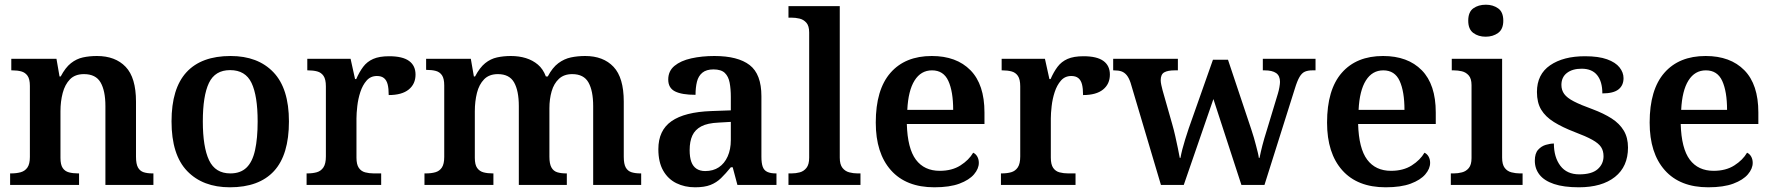

<svg xmlns="http://www.w3.org/2000/svg" viewBox="-20 -786 7538 816"><path d="M23 0V-49H27Q50 -49 68 -54Q86 -59 96.5 -74Q107 -89 107 -119V-421Q107 -450 97 -464Q87 -478 70.5 -482.5Q54 -487 32 -487H28V-536H220L233 -461H238Q258 -499 281.5 -517.5Q305 -536 332.5 -542Q360 -548 392 -548Q470 -548 514 -502Q558 -456 558 -354V-120Q558 -89 566.5 -74Q575 -59 590.5 -54Q606 -49 628 -49H632V0H428V-335Q428 -400 407.5 -435.5Q387 -471 337 -471Q299 -471 277.5 -449Q256 -427 246.5 -391Q237 -355 237 -313V-115Q237 -86 246.5 -72Q256 -58 273 -53.5Q290 -49 312 -49H316V0Z M957 10Q842 10 775.5 -59Q709 -128 709 -270Q709 -410 772.5 -479Q836 -548 960 -548Q1076 -548 1142 -479Q1208 -410 1208 -270Q1208 -128 1144.5 -59Q1081 10 957 10ZM959 -49Q1002 -49 1027.5 -73.5Q1053 -98 1064 -148Q1075 -198 1075 -270Q1075 -379 1049 -433.5Q1023 -488 958 -488Q894 -488 868 -433.5Q842 -379 842 -270Q842 -161 868.5 -105Q895 -49 959 -49Z M1283 0V-49H1286Q1309 -49 1326.5 -54Q1344 -59 1354.5 -74.5Q1365 -90 1365 -121V-419Q1365 -449 1355 -463.5Q1345 -478 1328 -482.5Q1311 -487 1289 -487H1286V-536H1470L1489 -450H1494Q1507 -480 1523.5 -502Q1540 -524 1566 -535.5Q1592 -547 1634 -547Q1691 -547 1718.5 -527Q1746 -507 1746 -469Q1746 -429 1717 -405.5Q1688 -382 1632 -382Q1632 -410 1627.5 -427.5Q1623 -445 1612 -454Q1601 -463 1582 -463Q1555 -463 1538 -443.5Q1521 -424 1511.5 -395Q1502 -366 1498.5 -335Q1495 -304 1495 -283V-116Q1495 -87 1505 -72.5Q1515 -58 1532 -53.5Q1549 -49 1569 -49H1600V0Z M1784 0V-49H1790Q1813 -49 1830.5 -54Q1848 -59 1858 -74Q1868 -89 1868 -119V-423Q1868 -452 1858.5 -466Q1849 -480 1832.5 -484.5Q1816 -489 1794 -489H1791V-536H1981L1994 -461H1999Q2019 -499 2042 -517.5Q2065 -536 2092.5 -542Q2120 -548 2151 -548Q2186 -548 2215 -539Q2244 -530 2266 -511.5Q2288 -493 2300 -461H2308Q2328 -499 2353 -517.5Q2378 -536 2406.5 -542Q2435 -548 2467 -548Q2544 -548 2587.5 -502Q2631 -456 2631 -354V-120Q2631 -89 2639.5 -74Q2648 -59 2664 -54Q2680 -49 2702 -49H2705V0H2501V-335Q2501 -400 2481 -435.5Q2461 -471 2412 -471Q2377 -471 2355.5 -451Q2334 -431 2324.5 -398Q2315 -365 2315 -326V-120Q2315 -90 2323.5 -74.5Q2332 -59 2348 -54Q2364 -49 2386 -49H2389V0H2185V-335Q2185 -400 2165 -435.5Q2145 -471 2096 -471Q2059 -471 2037.5 -449Q2016 -427 2007 -391Q1998 -355 1998 -313V-115Q1998 -86 2008 -72Q2018 -58 2035 -53.5Q2052 -49 2074 -49H2077V0Z M2934 10Q2890 10 2854.5 -7.5Q2819 -25 2798.5 -61Q2778 -97 2778 -152Q2778 -232 2834 -271Q2890 -310 3003 -314L3086 -317V-374Q3086 -408 3081 -434.5Q3076 -461 3060.5 -476Q3045 -491 3012 -491Q2982 -491 2965 -477Q2948 -463 2942 -438.5Q2936 -414 2936 -383Q2878 -383 2849 -397.5Q2820 -412 2820 -448Q2820 -484 2846.5 -506Q2873 -528 2918 -538Q2963 -548 3016 -548Q3116 -548 3166 -509.5Q3216 -471 3216 -377V-120Q3216 -93 3221.5 -77.5Q3227 -62 3241 -55.5Q3255 -49 3277 -49H3280V0H3114L3094 -75H3086Q3064 -48 3044.5 -29Q3025 -10 2999.5 0Q2974 10 2934 10ZM2977 -59Q3011 -59 3035 -75Q3059 -91 3072.5 -121Q3086 -151 3086 -191V-268L3034 -265Q2987 -263 2960.5 -249Q2934 -235 2922.5 -210Q2911 -185 2911 -148Q2911 -118 2918 -98.5Q2925 -79 2940 -69Q2955 -59 2977 -59Z M3331 0V-49H3344Q3362 -49 3379 -53.5Q3396 -58 3407.5 -72.5Q3419 -87 3419 -116V-648Q3419 -676 3407 -689.5Q3395 -703 3378 -707Q3361 -711 3344 -711H3331V-760H3549V-116Q3549 -87 3560.5 -72.5Q3572 -58 3589.5 -53.5Q3607 -49 3624 -49H3637V0Z M3951 10Q3831 10 3766.5 -62.5Q3702 -135 3702 -265Q3702 -405 3764.5 -476.5Q3827 -548 3940 -548Q4045 -548 4104.5 -487.5Q4164 -427 4164 -308V-259H3834Q3837 -155 3872.5 -107.5Q3908 -60 3974 -60Q4026 -60 4062 -83Q4098 -106 4116 -137Q4127 -132 4133.5 -120.5Q4140 -109 4140 -94Q4140 -69 4119.5 -45Q4099 -21 4057.5 -5.5Q4016 10 3951 10ZM4031 -319Q4031 -397 4010.5 -442Q3990 -487 3941 -487Q3894 -487 3867 -444Q3840 -401 3836 -319Z M4234 0V-49H4237Q4260 -49 4277.5 -54Q4295 -59 4305.5 -74.5Q4316 -90 4316 -121V-419Q4316 -449 4306 -463.5Q4296 -478 4279 -482.5Q4262 -487 4240 -487H4237V-536H4421L4440 -450H4445Q4458 -480 4474.5 -502Q4491 -524 4517 -535.5Q4543 -547 4585 -547Q4642 -547 4669.5 -527Q4697 -507 4697 -469Q4697 -429 4668 -405.5Q4639 -382 4583 -382Q4583 -410 4578.5 -427.5Q4574 -445 4563 -454Q4552 -463 4533 -463Q4506 -463 4489 -443.5Q4472 -424 4462.5 -395Q4453 -366 4449.5 -335Q4446 -304 4446 -283V-116Q4446 -87 4456 -72.5Q4466 -58 4483 -53.5Q4500 -49 4520 -49H4551V0Z M4785 -434Q4778 -455 4768.5 -466.5Q4759 -478 4746.5 -482.5Q4734 -487 4714 -487H4711V-536H4986V-487H4973Q4943 -487 4928 -478.5Q4913 -470 4913 -445Q4913 -437 4915.5 -425Q4918 -413 4921 -402L4962 -258Q4969 -234 4975 -207Q4981 -180 4986 -156Q4991 -132 4994 -115H4997Q5000 -132 5005 -151.5Q5010 -171 5017 -193.5Q5024 -216 5032 -240L5135 -532H5199L5298 -236Q5304 -218 5309 -201Q5314 -184 5318 -168Q5322 -152 5325.5 -138.5Q5329 -125 5330 -115H5333Q5338 -140 5345 -167.5Q5352 -195 5365 -236L5411 -388Q5415 -401 5417.5 -415.5Q5420 -430 5420 -438Q5420 -464 5403.5 -475.5Q5387 -487 5354 -487H5347V-536H5571V-487H5558Q5539 -487 5526 -481.5Q5513 -476 5503 -459Q5493 -442 5483 -409L5354 0H5256L5137 -365L5011 0H4914Z M5869 10Q5749 10 5684.5 -62.5Q5620 -135 5620 -265Q5620 -405 5682.5 -476.5Q5745 -548 5858 -548Q5963 -548 6022.5 -487.5Q6082 -427 6082 -308V-259H5752Q5755 -155 5790.5 -107.5Q5826 -60 5892 -60Q5944 -60 5980 -83Q6016 -106 6034 -137Q6045 -132 6051.5 -120.5Q6058 -109 6058 -94Q6058 -69 6037.5 -45Q6017 -21 5975.5 -5.5Q5934 10 5869 10ZM5949 -319Q5949 -397 5928.5 -442Q5908 -487 5859 -487Q5812 -487 5785 -444Q5758 -401 5754 -319Z M6146 0V-49H6159Q6176 -49 6193.5 -53.5Q6211 -58 6222.5 -72Q6234 -86 6234 -114V-424Q6234 -452 6222 -465.5Q6210 -479 6193 -483Q6176 -487 6159 -487H6150V-536H6364V-116Q6364 -87 6375 -72.5Q6386 -58 6404 -53.5Q6422 -49 6439 -49H6451V0ZM6294 -630Q6263 -630 6241.5 -646Q6220 -662 6220 -698Q6220 -735 6241.5 -750.5Q6263 -766 6295 -766Q6325 -766 6347 -750.5Q6369 -735 6369 -698Q6369 -662 6347 -646Q6325 -630 6294 -630Z M6690 10Q6626 10 6584.5 -4Q6543 -18 6523 -43.5Q6503 -69 6503 -103Q6503 -134 6517 -149.5Q6531 -165 6550 -170.5Q6569 -176 6584 -176Q6584 -118 6611.5 -81.5Q6639 -45 6692 -45Q6745 -45 6770 -67Q6795 -89 6795 -122Q6795 -145 6784.5 -161Q6774 -177 6747 -192Q6720 -207 6672 -225Q6620 -245 6584 -267.5Q6548 -290 6530 -320Q6512 -350 6512 -395Q6512 -470 6568 -508.5Q6624 -547 6716 -547Q6774 -547 6810 -534Q6846 -521 6863 -499.5Q6880 -478 6880 -454Q6880 -423 6858.5 -406Q6837 -389 6790 -389Q6790 -439 6768 -466.5Q6746 -494 6702 -494Q6663 -494 6639.5 -476Q6616 -458 6616 -425Q6616 -403 6628 -386.5Q6640 -370 6669 -355Q6698 -340 6748 -322Q6796 -304 6829.5 -282.5Q6863 -261 6881 -231Q6899 -201 6899 -159Q6899 -78 6843.5 -34Q6788 10 6690 10Z M7240 10Q7120 10 7055.5 -62.5Q6991 -135 6991 -265Q6991 -405 7053.5 -476.5Q7116 -548 7229 -548Q7334 -548 7393.5 -487.5Q7453 -427 7453 -308V-259H7123Q7126 -155 7161.5 -107.5Q7197 -60 7263 -60Q7315 -60 7351 -83Q7387 -106 7405 -137Q7416 -132 7422.5 -120.5Q7429 -109 7429 -94Q7429 -69 7408.5 -45Q7388 -21 7346.5 -5.5Q7305 10 7240 10ZM7320 -319Q7320 -397 7299.5 -442Q7279 -487 7230 -487Q7183 -487 7156 -444Q7129 -401 7125 -319Z"/></svg>

Font: Noto Serif Armenian SemiBold
Style: Regular
Weight: 600
Version: Version 2.007